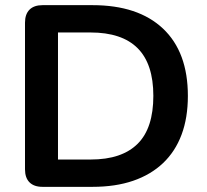

<svg xmlns="http://www.w3.org/2000/svg" viewBox="-20 -725 802 745"><path d="M145 0Q112 0 94.5 -17.5Q77 -35 77 -68V-637Q77 -670 94.5 -687.5Q112 -705 145 -705H339Q516 -705 612.5 -614Q709 -523 709 -353Q709 -268 684.5 -202.5Q660 -137 612.5 -92Q565 -47 496.5 -23.5Q428 0 339 0ZM205 -106H331Q393 -106 438.5 -121.5Q484 -137 514.5 -167.5Q545 -198 560 -244.5Q575 -291 575 -353Q575 -477 514 -538Q453 -599 331 -599H205Z"/></svg>

Font: Nunito ExtraLight
Style: Regular
Weight: 200
Designer: Vernon Adams
Foundry: Vernon Adams
Version: Version 3.602